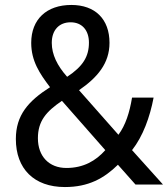

<svg xmlns="http://www.w3.org/2000/svg" viewBox="-20 -745 679 775"><path d="M268 -725C168 -725 106 -667 106 -572C106 -499 140 -448 182 -393C94 -337 44 -280 44 -184C44 -64 117 10 242 10C337 10 400 -25 456 -80L527 0H638L513 -139C557 -195 585 -272 600 -351H513C503 -291 487 -240 458 -201L299 -381C373 -432 422 -489 422 -572C422 -668 364 -725 268 -725ZM265 -655C311 -655 339 -623 339 -573C339 -517 315 -477 251 -435C211 -480 189 -525 189 -572C189 -625 220 -655 265 -655ZM230 -338 405 -139C367 -96 317 -67 248 -67C178 -67 133 -114 133 -187C133 -257 167 -295 230 -338Z"/></svg>

Font: Noto Sans Lao SemiCondensed
Style: Regular
Weight: 400
Width: 4
Designer: Monotype Design Team
Foundry: Monotype Imaging Inc.
Version: Version 2.004